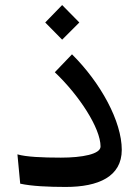

<svg xmlns="http://www.w3.org/2000/svg" viewBox="-20 -734 555 760"><path d="M240 6C370 6 462 -35 462 -141C462 -253 379 -406 265 -519L197 -448C293 -357 378 -227 378 -154C378 -124 306 -110 221 -110C147 -110 83 -113 49 -123L60 -7C105 3 173 6 240 6ZM159 -645 226 -577 294 -645 226 -714Z"/></svg>

Font: Wafeq Medium
Style: Regular
Weight: 500
Designer: Rasmus Andersson & Azza Alameddine
Foundry: Google & TypeTogether
Version: Version 3.000;January 28, 2025;FontCreator 15.0.0.3014 64-bi